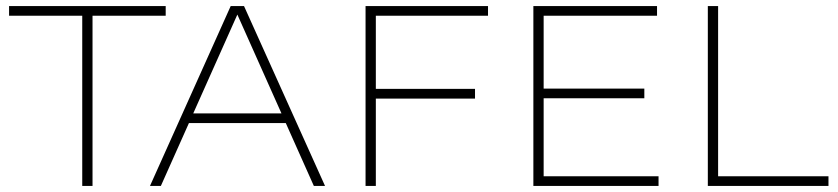

<svg xmlns="http://www.w3.org/2000/svg" viewBox="-20 -615 2772 635"><path d="M252 0V-563H10V-595H528V-563H286V0Z M476 0 743 -595H787L1055 0H1018L760 -578H770L512 0ZM595 -208 605 -240H926L935 -208Z M1189 0V-595H1594V-563H1223V0ZM1217 -289V-321H1551V-289Z M1744 0V-595H2153V-563H1778V-32H2158V0ZM1763 -290V-322H2111V-290Z M2321 0V-595H2355V-32H2720V0Z"/></svg>

Font: Encode Sans SC Expanded Thin
Style: Regular
Weight: 250
Width: 7
Designer: Multiple Designers
Foundry: Impallari Type
Version: Version 3.002